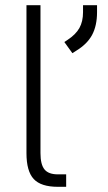

<svg xmlns="http://www.w3.org/2000/svg" viewBox="-20 -720 416 740"><path d="M82 -130V-700H136V-130Q136 -86 151.5 -67Q167 -48 203 -48H235V0H203Q138 0 110 -30Q82 -60 82 -130ZM228 -558 240 -566Q272 -587 286 -612Q300 -637 300 -673V-700H354V-673Q354 -621 335 -585.5Q316 -550 273 -524L259 -515Z"/></svg>

Font: Bai Jamjuree Light
Style: Regular
Weight: 300
Designer: Katatrad Aksorn Co.,Ltd.
Foundry: Cadson Demak Co.,Ltd.
Version: Version 1.000; ttfautohint (v1.6)